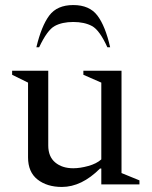

<svg xmlns="http://www.w3.org/2000/svg" viewBox="-20 -730 601 760"><path d="M225 10Q166 10 128.5 -19.5Q91 -49 91 -107V-403L28 -434V-450H171V-154Q171 -110 198.5 -87Q226 -64 270 -64Q297 -64 329.5 -73Q362 -82 381 -99V-403L310 -434V-450H461V-45L532 -16V0H381V-63H376Q303 10 225 10ZM124 -543Q144 -627 175 -668.5Q206 -710 270 -710Q334 -710 365.5 -668.5Q397 -627 416 -543H405Q374 -611 344 -627Q314 -643 270 -643Q226 -643 196.5 -627Q167 -611 135 -543Z"/></svg>

Font: Spectral
Style: Regular
Weight: 400
Designer: Jean-Baptiste Levee
Foundry: Production Type
Version: Version 1.002